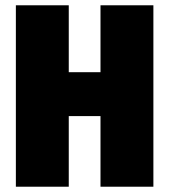

<svg xmlns="http://www.w3.org/2000/svg" viewBox="-20 -706 640 726"><path d="M40 0V-686H240V-433H360V-686H560V0H360V-267H240V0Z"/></svg>

Font: Chivo Mono Black
Style: Regular
Weight: 900
Designer: Hector Gatti
Foundry: Omnibus-Type
Version: Version 1.008